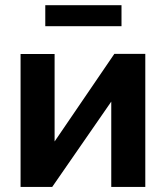

<svg xmlns="http://www.w3.org/2000/svg" viewBox="-20 -736 653 756"><path d="M61 0V-523.3H195V-178.9L430.2 -523.8H552.1V0H418.1V-335.9L185.6 0ZM158.3 -632.8V-715.6H458.4V-632.8Z"/></svg>

Font: Raleway Thin
Style: Regular
Weight: 100
Designer: Matt McInerney, Pablo Impallari, Rodrigo Fuenzalida
Foundry: Matt McInerney, Pablo Impallari, Rodrigo Fuenzalida
Version: Version 4.026